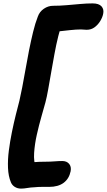

<svg xmlns="http://www.w3.org/2000/svg" viewBox="-20 -839 628 1128"><path d="M103 269Q83 269 67 259Q51 249 44 232Q29 196 27 147.5Q25 99 32 45Q39 -9 50 -63Q61 -117 73 -165Q85 -213 94 -247Q101 -278 110.5 -325.5Q120 -373 129.5 -429Q139 -485 150.5 -542.5Q162 -600 174.5 -651.5Q187 -703 202 -741Q212 -770 237.5 -787.5Q263 -805 292 -805Q330 -805 371 -808.5Q412 -812 451 -815.5Q490 -819 524 -819Q561 -819 576.5 -801.5Q592 -784 586 -757Q582 -737 569 -715.5Q556 -694 536 -679Q516 -664 489 -664Q480 -664 472.5 -665Q465 -666 455 -666Q428 -666 391 -662Q354 -658 318.5 -654Q283 -650 260 -650L349 -714Q335 -677 322.5 -627Q310 -577 300 -522Q290 -467 280.5 -413Q271 -359 263 -313.5Q255 -268 247 -238Q238 -205 223.5 -154.5Q209 -104 196.5 -48.5Q184 7 180.5 59Q177 111 192 149L113 124Q149 116 180.5 113.5Q212 111 250 111Q276 111 300.5 109Q325 107 346 107Q372 107 386 123.5Q400 140 395 167Q386 211 354 235Q322 259 268 259Q244 259 223.5 259Q203 259 185 261Q159 262 140 265.5Q121 269 103 269Z"/></svg>

Font: Shantell Sans
Style: Bold Italic
Weight: 700
Italic angle: -11°
Designer: Stephen Nixon, Anya Danilova, Shantell Martin
Foundry: Arrow Type
Version: Version 1.011;[c5ecc13dd]